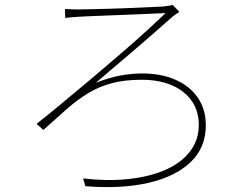

<svg xmlns="http://www.w3.org/2000/svg" viewBox="-20 -742 1040 792"><path d="M248 -705Q262 -704 276 -703.5Q290 -703 306 -703Q322 -703 356 -704Q390 -705 433 -706Q476 -707 519.5 -709Q563 -711 598.5 -712.5Q634 -714 652 -715Q660 -716 672 -717.5Q684 -719 692 -722L720 -693Q715 -690 704 -682.5Q693 -675 688 -670Q654 -640 612.5 -603.5Q571 -567 527.5 -530Q484 -493 444.5 -459.5Q405 -426 375 -400Q432 -423 479 -431Q526 -439 567 -439Q645 -439 704 -413Q763 -387 796 -339Q829 -291 829 -225Q829 -133 766 -73Q703 -13 591 12.5Q479 38 332 26L323 -6Q427 6 514.5 -4Q602 -14 666 -43Q730 -72 765 -119Q800 -166 800 -227Q800 -312 736 -362.5Q672 -413 565 -413Q494 -413 441.5 -399Q389 -385 345 -358.5Q301 -332 257 -293.5Q213 -255 159 -206L131 -231Q179 -269 238 -318Q297 -367 360 -420Q423 -473 482 -524Q541 -575 588 -618Q635 -661 663 -688Q642 -687 605 -685.5Q568 -684 523 -682Q478 -680 434.5 -678.5Q391 -677 357 -675.5Q323 -674 307 -673Q293 -672 278 -671Q263 -670 249 -668Z"/></svg>

Font: Noto Sans KR Thin
Style: Regular
Weight: 100
Designer: Ryoko NISHIZUKA 西塚涼子 (kana, bopomofo & ideographs); Paul D. Hunt (Latin, Greek & Cyrillic); Sandoll Communications 산돌커뮤니
Foundry: Adobe
Version: Version 2.004-H2;hotconv 1.0.118;makeotfexe 2.5.65603